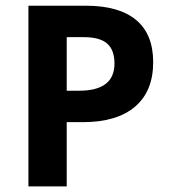

<svg xmlns="http://www.w3.org/2000/svg" viewBox="-20 -663 605 683"><path d="M286.1 -642.6Q403.3 -642.6 464.1 -592Q524.9 -541.5 524.9 -441.9Q524.9 -338.4 460.2 -283.4Q395.5 -228.5 275.4 -228.5H217.3V0H81.1V-642.6ZM217.3 -530.8V-340.3H261.7Q387.2 -340.3 387.2 -437Q387.2 -485.4 361.1 -508.1Q335 -530.8 278.8 -530.8Z"/></svg>

Font: Khula Bold
Style: Regular
Weight: 700
Designer: Erin McLaughlin, Steve Matteson
Version: Version 1.000;PS 1.0;hotconv 1.0.72;makeotf.lib2.5.5900